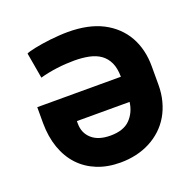

<svg xmlns="http://www.w3.org/2000/svg" viewBox="-130 -873 1038 1019"><g transform="rotate(-20 389.0 -363.5)"><path d="M66.8 -328.1V-417.6H539.1Q538.7 -465.9 524 -497.7Q509.2 -529.5 482.6 -548.5Q456 -567.5 418.3 -575.3Q380.7 -583.1 334.5 -583.1Q311.1 -583.1 286.4 -581.5Q261.7 -579.9 236.9 -576.7Q212 -573.5 187.7 -568.7Q163.4 -563.9 141 -557.5L115.8 -702.8Q121.8 -706 135.1 -709.7Q148.4 -713.4 166.9 -717.2Q185.4 -720.9 208.1 -724.6Q230.8 -728.3 255.5 -731Q280.2 -733.7 305.6 -735.4Q331 -737.2 355.1 -737.2Q471.6 -737.2 550.8 -696.4Q590.6 -675.8 620.7 -647Q650.9 -618.3 671.2 -582.4Q691.4 -546.5 701.7 -504.3Q712 -462 712 -414.4V-310Q712 -260.7 700.6 -217.7Q689.3 -174.7 668.5 -139.2Q647.7 -103.7 618.1 -76Q588.4 -48.3 551.8 -29.1Q515.3 -9.9 472.5 0Q429.7 9.9 382.5 9.9Q309.7 9.9 251.4 -13.7Q193.2 -37.3 152.2 -81.1Q111.2 -125 89.1 -187.7Q67.1 -250.4 66.8 -328.1ZM239.3 -261.7Q239.3 -208.8 276.3 -175.8Q313.2 -142.8 381.7 -142.8Q454.9 -142.8 492.2 -180.4Q529.5 -218.4 536.9 -276.3H239.3Z"/></g></svg>

Font: Inter P Extra Bold
Style: Regular
Weight: 800
Designer: Rasmus Andersson
Foundry: rsms
Version: Version 3.018;git-588b23468